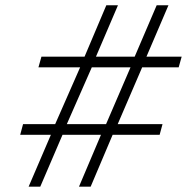

<svg xmlns="http://www.w3.org/2000/svg" viewBox="-20 -704 724 724"><path d="M171.9 -195.8H56.2L66.9 -235.8H188L282.2 -450.2H125L136.2 -490.2H298.8L380.9 -684.1H424.8L341.8 -490.2H487.8L570.8 -684.1H615.2L532.2 -490.2H665L653.8 -450.2H516.1L423.8 -235.8H592.8L582 -195.8H404.8L321.8 0H277.8L360.8 -195.8H215.8L131.8 0H87.9ZM326.2 -450.2 231.9 -235.8H379.9L472.2 -450.2Z"/></svg>

Font: Flanker Steampunk
Style: Italic
Weight: 400
Italic angle: -12°
Designer: Alexey Kryukov, Leonardo Di Lena
Foundry: Alexey Kryukov, Leonardo Di Lena
Version: 1.210